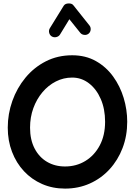

<svg xmlns="http://www.w3.org/2000/svg" viewBox="-20 -1046 785 1123"><path d="M360.4 57.1Q287.6 57.1 226.3 30.3Q165 3.4 120.1 -44.7Q75.2 -92.8 50.3 -158Q25.4 -223.1 25.4 -299.3Q25.4 -379.9 52.2 -455.6Q79.1 -531.2 128.9 -591.6Q178.7 -651.9 248 -687.3Q317.4 -722.7 402.3 -722.7Q481 -722.7 541 -688.7Q601.1 -654.8 641.8 -598.4Q682.6 -542 703.4 -473.1Q724.1 -404.3 724.1 -334Q724.1 -251.5 697 -180.4Q669.9 -109.4 620.8 -55.9Q571.8 -2.4 505.4 27.3Q439 57.1 360.4 57.1ZM360.4 -72.3Q426.3 -72.3 479.2 -104.5Q532.2 -136.7 563.5 -195.6Q594.7 -254.4 594.7 -334Q594.7 -408.7 569.3 -467Q543.9 -525.4 500.2 -558.8Q456.5 -592.3 402.3 -592.3Q351.6 -592.3 306.9 -569.6Q262.2 -546.9 228.3 -506.6Q194.3 -466.3 175 -413.3Q155.8 -360.4 155.8 -299.3Q155.8 -228.5 182.4 -177.5Q209 -126.5 255.1 -99.4Q301.3 -72.3 360.4 -72.3ZM282.7 -833Q271 -840.3 267.6 -854.5Q264.2 -868.7 271.5 -880.9L352.5 -1012.2Q360.8 -1025.4 380.9 -1025.9Q400.9 -1026.4 409.2 -1015.1L502.9 -897.5Q511.7 -886.7 510.3 -872.1Q508.8 -857.4 497.6 -848.6Q486.8 -840.3 472.2 -842Q457.5 -843.8 449.2 -854.5L385.7 -933.6L331.1 -844.2Q323.7 -832.5 309.3 -829.1Q294.9 -825.7 282.7 -833Z"/></svg>

Font: Mikhak-FD Bold
Style: Regular
Weight: 700
Designer: Amin Abedi
Version: Version 3.3